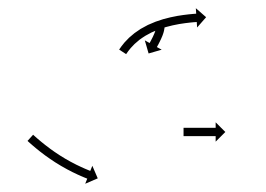

<svg xmlns="http://www.w3.org/2000/svg" viewBox="-20 -618 639 461"><path d="M375.1 -555C375.1 -555.6 375.1 -556.2 375.1 -556.8L355.1 -556.6C355.1 -556.1 355.1 -555.6 355.1 -555.1C355.1 -555.1 355.1 -555.2 355.1 -555.2C355.1 -555.3 355.1 -555.4 355.1 -555.4C355.1 -554.3 355 -553.3 354.9 -552.2C354.9 -552.2 354.9 -552.3 354.9 -552.4C354.9 -552.5 354.9 -552.6 354.9 -552.6C354.8 -551.3 354.6 -550.1 354.3 -548.9C354.3 -548.9 354.3 -549 354.4 -549C354.4 -549.1 354.4 -549.2 354.4 -549.2C354.1 -547.9 353.8 -546.7 353.4 -545.5C353.4 -545.5 353.4 -545.5 353.5 -545.6C353.5 -545.6 353.5 -545.7 353.5 -545.7C353.1 -544.4 352.7 -543.2 352.3 -542C352.3 -542 352.3 -542 352.3 -542.1C352.3 -542.1 352.3 -542.1 352.3 -542.1C351.9 -540.9 351.4 -539.7 351 -538.5C351 -538.5 351 -538.5 351 -538.6C351 -538.6 351 -538.6 351 -538.6C350.5 -537.4 350 -536.2 349.5 -535C349.5 -535 349.5 -535.1 349.5 -535.1C349.5 -535.1 349.5 -535.1 349.5 -535.1C349 -534 348.5 -532.8 347.9 -531.6C347.9 -531.6 348 -531.6 348 -531.7C348 -531.7 348 -531.7 348 -531.7C347.4 -530.6 346.9 -529.5 346.4 -528.3C346.4 -528.3 346.4 -528.3 346.4 -528.4C346.4 -528.4 346.4 -528.4 346.4 -528.4C345.9 -527.3 345.3 -526.3 344.8 -525.2L344.8 -525.2L344.8 -525.3C344.3 -524.3 343.8 -523.3 343.3 -522.4L343.3 -522.4L343.4 -522.4C342.9 -521.5 342.5 -520.7 342 -519.8L342 -519.9L342 -519.9C341.6 -519.1 341.2 -518.4 340.9 -517.7L340.9 -517.7L340.9 -517.7C340.6 -517.2 340.3 -516.7 340 -516.1L340 -516.1L340 -516.1C339.8 -515.8 339.6 -515.4 339.4 -515.1C339.3 -515 339.3 -514.8 339.2 -514.7L327.7 -521.1L336.8 -489.6L368.2 -498.7L356.7 -505C356.8 -505.2 356.9 -505.3 356.9 -505.4C357.1 -505.8 357.3 -506.1 357.5 -506.5L357.5 -506.5L357.5 -506.5C357.8 -507.1 358.1 -507.6 358.4 -508.2L358.5 -508.2L358.5 -508.2C358.9 -508.9 359.2 -509.7 359.6 -510.4L359.7 -510.4L359.7 -510.4C360.1 -511.3 360.6 -512.2 361.1 -513.1L361.1 -513.1L361.1 -513.1C361.6 -514.1 362.1 -515.1 362.6 -516.2L362.6 -516.2L362.7 -516.2C363.2 -517.3 363.8 -518.4 364.3 -519.5C364.3 -519.5 364.3 -519.5 364.3 -519.6C364.3 -519.6 364.3 -519.6 364.3 -519.6C364.9 -520.8 365.5 -522 366.1 -523.2C366.1 -523.2 366.1 -523.2 366.1 -523.2C366.1 -523.2 366.1 -523.2 366.1 -523.2C366.7 -524.5 367.2 -525.7 367.8 -527C367.8 -527 367.8 -527 367.8 -527C367.8 -527.1 367.8 -527.1 367.8 -527.1C368.4 -528.4 369 -529.7 369.5 -531C369.5 -531 369.5 -531.1 369.5 -531.1C369.5 -531.1 369.6 -531.1 369.6 -531.1C370.1 -532.5 370.6 -533.9 371.1 -535.3C371.1 -535.3 371.1 -535.3 371.2 -535.4C371.2 -535.4 371.2 -535.4 371.2 -535.4C371.7 -536.9 372.2 -538.3 372.6 -539.8C372.6 -539.8 372.6 -539.9 372.6 -539.9C372.7 -540 372.7 -540 372.7 -540C373.1 -541.6 373.5 -543.1 373.9 -544.7C373.9 -544.7 373.9 -544.8 373.9 -544.9C373.9 -544.9 373.9 -545 373.9 -545C374.3 -546.6 374.5 -548.3 374.8 -549.9C374.8 -549.9 374.8 -550 374.8 -550.1C374.8 -550.2 374.8 -550.3 374.8 -550.3C374.9 -551.7 375.1 -553.2 375.1 -554.7C375.1 -554.7 375.1 -554.8 375.1 -554.8C375.1 -554.9 375.1 -555 375.1 -555ZM267.5 -501C267.1 -500.3 266.6 -499.6 266.1 -498.9L282.9 -488C283.3 -488.7 283.8 -489.3 284.2 -490C284.2 -490 284.2 -490 284.2 -489.9C284.2 -489.9 284.1 -489.9 284.1 -489.9C285.4 -491.7 286.7 -493.5 288 -495.3C288 -495.3 287.9 -495.3 287.9 -495.2C287.9 -495.2 287.8 -495.1 287.8 -495.1C289.9 -497.9 292.1 -500.5 294.3 -503.2C294.3 -503.2 294.2 -503.1 294.2 -503.1C294.1 -503 294.1 -502.9 294.1 -502.9C297.1 -506.3 300.1 -509.5 303.3 -512.6C303.3 -512.6 303.2 -512.5 303.2 -512.5C303.1 -512.4 303 -512.3 303 -512.3C306.9 -515.9 310.8 -519.2 314.9 -522.5C314.9 -522.5 314.8 -522.4 314.8 -522.4C314.7 -522.3 314.6 -522.3 314.6 -522.3C319.2 -525.7 324 -528.9 328.8 -531.9C328.8 -531.9 328.7 -531.9 328.7 -531.9C328.6 -531.8 328.5 -531.8 328.5 -531.8C333.7 -534.8 339 -537.7 344.4 -540.4C344.4 -540.4 344.4 -540.3 344.3 -540.3C344.2 -540.2 344.1 -540.2 344.1 -540.2C349.7 -542.8 355.3 -545.1 361 -547.4C361 -547.4 361 -547.3 360.9 -547.3C360.9 -547.3 360.8 -547.3 360.8 -547.3C366.5 -549.3 372.2 -551.2 377.9 -552.9C377.9 -552.9 377.9 -552.9 377.8 -552.9C377.8 -552.9 377.7 -552.9 377.7 -552.9C383.3 -554.4 388.8 -555.8 394.4 -557.1C394.4 -557.1 394.4 -557.1 394.4 -557.1C394.3 -557.1 394.3 -557.1 394.3 -557.1C399.5 -558.2 404.7 -559.2 409.9 -560.2C409.9 -560.2 409.9 -560.2 409.9 -560.2C409.8 -560.2 409.8 -560.2 409.8 -560.2C414.5 -560.9 419.1 -561.7 423.8 -562.3C423.8 -562.3 423.8 -562.3 423.8 -562.3C423.7 -562.3 423.7 -562.3 423.7 -562.3C427.7 -562.8 431.6 -563.3 435.5 -563.7C435.5 -563.7 435.5 -563.7 435.5 -563.7C435.5 -563.7 435.5 -563.7 435.5 -563.7C438.5 -564 441.5 -564.3 444.6 -564.6C444.6 -564.6 444.6 -564.6 444.6 -564.6C444.5 -564.6 444.5 -564.6 444.5 -564.6C446.5 -564.7 448.4 -564.9 450.4 -565L450.4 -565L450.4 -565C451 -565.1 451.7 -565.1 452.4 -565.2L453.3 -552L474.9 -576.7L450.2 -598.3L451.1 -585.1C450.4 -585.1 449.6 -585 448.9 -585L448.9 -585L448.9 -585C446.9 -584.8 444.9 -584.7 442.9 -584.5C442.9 -584.5 442.9 -584.5 442.9 -584.5C442.9 -584.5 442.8 -584.5 442.8 -584.5C439.7 -584.2 436.6 -583.9 433.5 -583.6C433.5 -583.6 433.4 -583.6 433.4 -583.6C433.4 -583.6 433.4 -583.6 433.4 -583.6C429.3 -583.2 425.2 -582.7 421.2 -582.1C421.2 -582.1 421.1 -582.1 421.1 -582.1C421.1 -582.1 421 -582.1 421 -582.1C416.2 -581.5 411.3 -580.7 406.5 -579.9C406.5 -579.9 406.5 -579.9 406.4 -579.9C406.4 -579.9 406.4 -579.9 406.4 -579.9C400.9 -578.9 395.5 -577.8 390.1 -576.6C390.1 -576.6 390 -576.6 390 -576.6C389.9 -576.6 389.9 -576.6 389.9 -576.6C384 -575.2 378.2 -573.7 372.4 -572.1C372.4 -572.1 372.3 -572.1 372.3 -572.1C372.2 -572.1 372.2 -572.1 372.2 -572.1C366.1 -570.2 360 -568.2 354.1 -566.1C354.1 -566.1 354 -566.1 353.9 -566C353.9 -566 353.8 -566 353.8 -566C347.7 -563.6 341.7 -561.1 335.8 -558.4C335.8 -558.4 335.7 -558.4 335.7 -558.3C335.6 -558.3 335.5 -558.3 335.5 -558.3C329.7 -555.4 324 -552.3 318.4 -549C318.4 -549 318.4 -549 318.3 -548.9C318.2 -548.9 318.1 -548.9 318.1 -548.9C312.9 -545.5 307.7 -542 302.7 -538.3C302.7 -538.3 302.7 -538.3 302.6 -538.2C302.5 -538.2 302.5 -538.1 302.5 -538.1C298 -534.6 293.7 -530.9 289.5 -527.1C289.5 -527.1 289.4 -527 289.4 -526.9C289.3 -526.9 289.3 -526.8 289.3 -526.8C285.8 -523.4 282.4 -519.9 279.2 -516.3C279.2 -516.3 279.1 -516.2 279.1 -516.2C279 -516.1 279 -516.1 279 -516.1C276.6 -513.2 274.2 -510.2 271.9 -507.2C271.9 -507.2 271.9 -507.2 271.9 -507.2C271.8 -507.1 271.8 -507.1 271.8 -507.1C270.4 -505.1 269 -503.1 267.6 -501.1C267.6 -501.1 267.6 -501.1 267.6 -501.1C267.5 -501.1 267.5 -501 267.5 -501ZM60.9 -293.2C60.5 -293.6 60 -294 59.5 -294.5L46.1 -279.7C46.6 -279.3 47 -278.8 47.5 -278.4L47.5 -278.4L47.5 -278.4C48.8 -277.2 50.2 -276 51.5 -274.8L51.6 -274.8L51.6 -274.7C53.7 -272.9 55.8 -271 57.9 -269.2C57.9 -269.2 57.9 -269.2 57.9 -269.2C57.9 -269.2 57.9 -269.2 57.9 -269.2C60.7 -266.8 63.5 -264.5 66.3 -262.1C66.3 -262.1 66.3 -262.1 66.3 -262.1C66.3 -262.1 66.3 -262.1 66.3 -262.1C69.6 -259.4 73 -256.7 76.3 -254C76.3 -254 76.4 -254 76.4 -254C76.4 -254 76.4 -254 76.4 -254C80.2 -251.1 84 -248.2 87.8 -245.3C87.8 -245.3 87.9 -245.3 87.9 -245.3C87.9 -245.3 87.9 -245.2 87.9 -245.2C92 -242.2 96.2 -239.3 100.4 -236.4C100.4 -236.4 100.4 -236.4 100.4 -236.4C100.5 -236.3 100.5 -236.3 100.5 -236.3C104.8 -233.4 109.2 -230.5 113.6 -227.6C113.6 -227.6 113.7 -227.6 113.7 -227.6C113.7 -227.6 113.7 -227.6 113.7 -227.6C118.2 -224.8 122.7 -222 127.2 -219.3C127.2 -219.3 127.2 -219.3 127.2 -219.3C127.3 -219.3 127.3 -219.3 127.3 -219.3C131.7 -216.7 136.1 -214.2 140.6 -211.8C140.6 -211.8 140.6 -211.8 140.6 -211.8C140.7 -211.7 140.7 -211.7 140.7 -211.7C144.9 -209.5 149.1 -207.3 153.4 -205.2C153.4 -205.2 153.4 -205.1 153.4 -205.1C153.4 -205.1 153.4 -205.1 153.4 -205.1C157.3 -203.2 161.1 -201.4 165 -199.6C165 -199.6 165 -199.6 165 -199.5C165 -199.5 165.1 -199.5 165.1 -199.5C168.3 -198 171.6 -196.5 174.9 -195.1C174.9 -195.1 174.9 -195.1 175 -195.1C175 -195.1 175 -195.1 175 -195.1C177.5 -194 180.1 -192.9 182.7 -191.8C182.7 -191.8 182.7 -191.8 182.7 -191.8C182.7 -191.8 182.7 -191.8 182.7 -191.8C184.4 -191.1 186 -190.4 187.7 -189.8L187.7 -189.8L187.7 -189.8C188.3 -189.5 188.9 -189.3 189.5 -189.1L184.6 -176.8L214.7 -189.8L201.7 -219.9L196.8 -207.7C196.3 -207.9 195.7 -208.1 195.1 -208.3L195.1 -208.3L195.1 -208.3C193.5 -209 191.9 -209.6 190.3 -210.3C190.3 -210.3 190.3 -210.3 190.3 -210.3C190.3 -210.3 190.3 -210.3 190.3 -210.3C187.9 -211.3 185.4 -212.4 182.9 -213.4C182.9 -213.4 182.9 -213.4 182.9 -213.4C182.9 -213.4 183 -213.4 183 -213.4C179.8 -214.8 176.6 -216.3 173.4 -217.7C173.4 -217.7 173.4 -217.7 173.4 -217.7C173.4 -217.7 173.5 -217.7 173.5 -217.7C169.7 -219.4 166 -221.2 162.3 -223C162.3 -223 162.3 -223 162.3 -223C162.4 -223 162.4 -223 162.4 -223C158.3 -225.1 154.2 -227.2 150.1 -229.4C150.1 -229.4 150.1 -229.4 150.1 -229.4C150.2 -229.3 150.2 -229.3 150.2 -229.3C145.9 -231.7 141.6 -234.1 137.3 -236.6C137.3 -236.6 137.3 -236.6 137.4 -236.6C137.4 -236.5 137.4 -236.5 137.4 -236.5C133 -239.1 128.7 -241.8 124.4 -244.5C124.4 -244.5 124.4 -244.5 124.4 -244.5C124.4 -244.4 124.5 -244.4 124.5 -244.4C120.2 -247.2 115.9 -250 111.7 -252.9C111.7 -252.9 111.7 -252.9 111.8 -252.8C111.8 -252.8 111.8 -252.8 111.8 -252.8C107.7 -255.6 103.7 -258.5 99.7 -261.4C99.7 -261.4 99.7 -261.4 99.7 -261.4C99.8 -261.4 99.8 -261.4 99.8 -261.4C96 -264.1 92.3 -266.9 88.7 -269.8C88.7 -269.8 88.7 -269.8 88.7 -269.8C88.7 -269.7 88.8 -269.7 88.8 -269.7C85.5 -272.3 82.2 -274.9 79 -277.6C79 -277.6 79 -277.6 79 -277.5C79 -277.5 79.1 -277.5 79.1 -277.5C76.3 -279.8 73.6 -282.1 70.9 -284.4C70.9 -284.4 71 -284.3 71 -284.3C71 -284.3 71 -284.3 71 -284.3C68.9 -286.1 66.9 -287.9 64.8 -289.7L64.8 -289.7L64.9 -289.7C63.5 -290.9 62.2 -292 60.9 -293.2L60.9 -293.2ZM421.6 -311.1C421.3 -311.1 421 -311.1 420.7 -311.1V-291.1C421 -291.1 421.3 -291.1 421.6 -291.1C422.4 -291.1 423.2 -291.1 424.1 -291.1C425.3 -291.1 426.6 -291.1 427.9 -291.1C429.5 -291.1 431.1 -291.1 432.8 -291.1C434.7 -291.1 436.7 -291.1 438.6 -291.1C440.8 -291.1 443 -291.1 445.1 -291.1C447.4 -291.1 449.8 -291.1 452.1 -291.1C454.5 -291.1 456.9 -291.1 459.3 -291.1C461.7 -291.1 464.1 -291.1 466.5 -291.1C468.8 -291.1 471.1 -291.1 473.4 -291.1C475.6 -291.1 477.8 -291.1 479.9 -291.1C481.9 -291.1 483.8 -291.1 485.8 -291.1C487.4 -291.1 489.1 -291.1 490.7 -291.1C492 -291.1 493.2 -291.1 494.5 -291.1C495.3 -291.1 496.1 -291.1 496.9 -291.1C497.2 -291.1 497.5 -291.1 497.8 -291.1V-277.9L521 -301.1L497.8 -324.3V-311.1C497.5 -311.1 497.2 -311.1 496.9 -311.1C496.1 -311.1 495.3 -311.1 494.5 -311.1C493.2 -311.1 492 -311.1 490.7 -311.1C489.1 -311.1 487.4 -311.1 485.8 -311.1C483.8 -311.1 481.9 -311.1 479.9 -311.1C477.8 -311.1 475.6 -311.1 473.4 -311.1C471.1 -311.1 468.8 -311.1 466.5 -311.1C464.1 -311.1 461.7 -311.1 459.3 -311.1C456.9 -311.1 454.5 -311.1 452.1 -311.1C449.8 -311.1 447.4 -311.1 445.1 -311.1C443 -311.1 440.8 -311.1 438.6 -311.1C436.7 -311.1 434.7 -311.1 432.8 -311.1C431.1 -311.1 429.5 -311.1 427.9 -311.1C426.6 -311.1 425.3 -311.1 424.1 -311.1C423.2 -311.1 422.4 -311.1 421.6 -311.1Z"/></svg>

Font: FRB American Cursive Just Arrows Extrabold
Style: Bold Italic
Weight: 800
Italic angle: -25°
Version: Version 2.0;Modular Font Editor K font №1